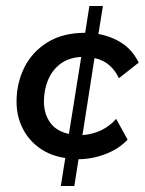

<svg xmlns="http://www.w3.org/2000/svg" viewBox="-20 -518 481 638"><path d="M182 100 197 7Q148 0 111.5 -26Q75 -52 55 -92Q35 -132 35 -180Q35 -242 61 -294Q87 -346 138 -377.5Q189 -409 263 -409L277 -498H322L307 -405Q351 -397 385.5 -374.5Q420 -352 441 -310L375 -258Q364 -283 343.5 -301Q323 -319 294 -325L254 -69Q290 -72 318 -86Q346 -100 366 -123L404 -54Q375 -23 330.5 -6Q286 11 241 11L227 100ZM126 -181Q126 -140 146.5 -111Q167 -82 209 -73L250 -329Q206 -326 179 -304.5Q152 -283 139 -250.5Q126 -218 126 -181Z"/></svg>

Font: Rokkitt Medium
Style: Italic
Weight: 500
Italic angle: -9°
Designer: Vernon Adams
Foundry: Vernon Adams
Version: Version 3.103